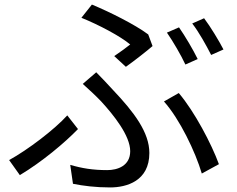

<svg xmlns="http://www.w3.org/2000/svg" viewBox="-20 -785 1040 842"><path d="M481 -539 532 -492C569 -518 626 -563 649 -583L630 -634C571 -678 460 -733 383 -765L337 -707C414 -676 508 -626 551 -590C536 -578 508 -557 481 -539ZM288 -62 300 21C345 30 399 37 463 37C535 37 635 9 635 -114C635 -204 569 -292 475 -391C452 -416 427 -443 402 -468L343 -417C370 -393 401 -364 423 -341C479 -280 551 -190 551 -122C551 -58 496 -39 450 -39C387 -39 339 -47 288 -62ZM865 -24 940 -65C908 -153 833 -296 764 -377L699 -340C768 -263 837 -119 865 -24ZM322 -219 275 -279C219 -217 102 -128 20 -83L67 -17C164 -75 264 -159 322 -219ZM765 -665 712 -642C739 -603 774 -543 793 -502L847 -526C827 -567 791 -628 765 -665ZM875 -705 823 -682C852 -645 884 -587 906 -544L960 -568C941 -605 903 -668 875 -705Z"/></svg>

Font: Noto Sans Mono CJK HK
Style: Regular
Weight: 400
Designer: Ryoko NISHIZUKA 西塚涼子 (kana, bopomofo & ideographs); Paul D. Hunt (Latin, Greek & Cyrillic); Sandoll Communications 산돌커뮤니
Foundry: Adobe
Version: Version 2.004;hotconv 1.0.118;makeotfexe 2.5.65603